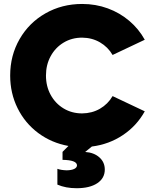

<svg xmlns="http://www.w3.org/2000/svg" viewBox="-20 -741 795 985"><path d="M274.4 206.1V125Q292 131.8 322.3 132.8Q346.7 132.3 360.6 125.7Q374.5 119.1 375 107.4Q374.5 80.1 300.8 79.1V38.1L331.1 7.8Q244.6 -7.8 176.5 -58.3Q108.4 -108.9 70.3 -185.8Q32.2 -262.7 32.2 -353.5Q32.2 -456.5 80.6 -540.5Q128.9 -624.5 213.4 -672.6Q297.9 -720.7 401.4 -720.7Q471.2 -720.7 533 -698Q594.7 -675.3 643.3 -634Q691.9 -592.8 722.7 -537.1L557.6 -459Q533.7 -500 492.9 -523.7Q452.1 -547.4 401.4 -547.9Q348.6 -547.9 306.4 -522.5Q264.2 -497.1 240 -452.9Q215.8 -408.7 215.8 -353.5Q215.8 -298.3 240 -254.2Q264.2 -210 306.4 -184.6Q348.6 -159.2 401.4 -159.2Q452.1 -159.7 492.9 -183.3Q533.7 -207 557.6 -248L722.7 -169.9Q681.6 -95.7 610.6 -48.1Q539.6 -0.5 451.2 10.7L417 38.6Q461.9 41.5 489.7 66.2Q517.6 90.8 517.6 128.9Q517.6 173.3 479 199Q440.4 224.6 373 224.6Q316.9 224.6 274.4 206.1Z"/></svg>

Font: Wanted Sans Black
Style: Regular
Weight: 900
Designer: Original Design by Kil Hyung-jin and Kang Hanbin, Wanted Lab, Inc; Hangeul from Source Han Sans by Jang Soo-young and Ka
Foundry: Wanted Lab, Inc.
Version: Version 1.003